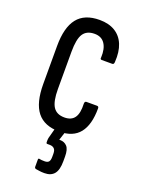

<svg xmlns="http://www.w3.org/2000/svg" viewBox="-133 -553 591 805"><g transform="rotate(20 163.0 -150.5)"><path d="M169 6Q102 6 70 -34.5Q38 -75 38 -159V-328Q38 -411 70 -451.5Q102 -492 169 -492Q210 -492 238 -475Q266 -458 279 -426Q292 -394 289 -349Q289 -337 281 -337H234Q230 -337 228.5 -339.5Q227 -342 228 -346Q230 -385 215 -407.5Q200 -430 169 -430Q134 -430 118.5 -406.5Q103 -383 103 -326V-160Q103 -105 118.5 -81Q134 -57 169 -57Q200 -57 214 -77Q228 -97 226 -139Q226 -150 234 -150H281Q289 -150 289 -141Q289 -68 259.5 -31Q230 6 169 6ZM170 191Q157 191 147.5 189.5Q138 188 131 187Q125 185 125 179V148Q125 140 131 142Q135 143 140.5 143.5Q146 144 154 144Q167 144 172.5 137.5Q178 131 178 115V102Q178 85 170.5 78.5Q163 72 152 72H140Q135 72 135 65Q135 61 135 56Q135 51 136 47L155 -24Q157 -29 162 -29H195Q201 -29 200 -20L181 38H185Q204 38 216 51Q228 64 228 96V117Q228 156 213.5 173.5Q199 191 170 191Z"/></g></svg>

Font: Sofia Sans Extra Condensed
Style: Regular
Weight: 400
Designer: Botio Nikoltchev, Ani Petrova
Foundry: lettersoup
Version: Version 4.101